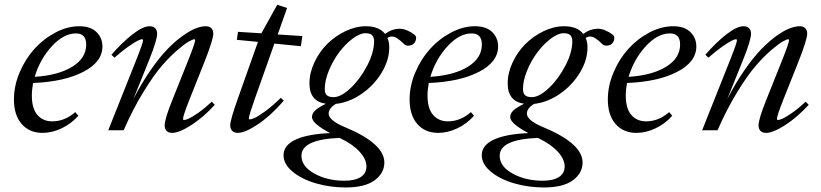

<svg xmlns="http://www.w3.org/2000/svg" viewBox="-20 -557 3512 821"><path d="M162.1 11.2Q105.5 11.2 72.5 -26.9Q39.6 -64.9 39.6 -131.8Q39.6 -189.5 63.7 -246.8Q87.9 -304.2 126.7 -347.4Q165.5 -390.6 216.8 -417.7Q268.1 -444.8 318.8 -444.8Q367.2 -444.8 392.6 -419.9Q418 -395 418 -358.4Q418 -292 336.2 -249.8Q254.4 -207.5 121.6 -202.1Q116.2 -173.8 116.2 -148.4Q116.2 -92.8 140.1 -65.4Q164.1 -38.1 203.1 -38.1Q256.8 -38.1 301.8 -77.6L314.9 -62Q284.7 -27.8 243.7 -8.3Q202.6 11.2 162.1 11.2ZM304.7 -414.1Q252 -414.1 201.4 -358.9Q150.9 -303.7 128.4 -228.5Q229.5 -234.9 289.1 -271.7Q348.6 -308.6 348.6 -366.7Q348.6 -414.1 304.7 -414.1Z M442.9 0 564 -304.2Q591.8 -374.5 591.8 -385.3Q591.8 -389.2 587.4 -389.2Q581.5 -389.2 567.4 -382.1Q553.2 -375 526.6 -356.2Q500 -337.4 469.7 -310.5L456.5 -322.8Q501 -374.5 546.1 -409.7Q591.3 -444.8 619.1 -444.8Q634.8 -444.8 643.3 -436.5Q651.9 -428.2 651.9 -413.1Q651.9 -385.3 618.2 -301.8L550.3 -133.3Q585.4 -201.7 623.8 -256.8Q662.1 -312 695.3 -346.2Q728.5 -380.4 760.5 -403.3Q792.5 -426.3 816.7 -435.5Q840.8 -444.8 859.4 -444.8Q875 -444.8 883.5 -436.5Q892.1 -428.2 892.1 -413.1Q892.1 -387.7 853 -289.1L789.6 -129.9Q762.7 -62 762.7 -48.3Q762.7 -43.9 767.1 -43.9Q773.4 -43.9 786.6 -49.6Q799.8 -55.2 826.9 -74Q854 -92.8 885.7 -122.1L898.4 -108.9Q850.6 -56.2 798.6 -22.5Q746.6 11.2 715.8 11.2Q700.7 11.2 692.4 2.7Q684.1 -5.9 684.1 -21Q684.1 -48.3 718.3 -132.8L783.7 -296.4Q814.5 -373.5 814.5 -385.3Q814.5 -389.2 810.5 -389.2Q805.7 -389.2 789.1 -380.4Q772.5 -371.6 740.5 -344.5Q708.5 -317.4 673.3 -277.1Q638.2 -236.8 593.3 -163.8Q548.3 -90.8 508.8 0Z M996.6 11.2Q981.4 11.2 972.9 2.4Q964.4 -6.3 964.4 -21.5Q964.4 -43 996.1 -132.8L1083 -377.9L992.7 -386.7L997.6 -420.9L1097.7 -414.6L1165.5 -536.6L1207.5 -522.9L1167.5 -409.7L1272.9 -402.8L1266.6 -359.4L1153.3 -370.6L1068.8 -132.3Q1043.9 -61.5 1043.9 -50.3Q1043.9 -46.4 1047.9 -46.4Q1054.7 -46.4 1069.1 -52.7Q1083.5 -59.1 1114.5 -81.5Q1145.5 -104 1180.7 -138.7L1193.4 -126.5Q1138.7 -63 1083.5 -25.9Q1028.3 11.2 996.6 11.2Z M1458 244.6Q1392.1 244.6 1331.3 227.1Q1270.5 209.5 1231.4 177.2Q1192.4 145 1192.4 106.9Q1192.4 64 1244.1 40Q1295.9 16.1 1391.6 12.2Q1314 -29.3 1314 -56.2Q1314 -71.8 1327.4 -84.5Q1340.8 -97.2 1373.5 -113.3Q1303.2 -123.5 1303.2 -200.7Q1303.2 -245.1 1324.2 -290Q1345.2 -335 1378.9 -368.7Q1412.6 -402.3 1456.8 -423.6Q1501 -444.8 1544.4 -444.8Q1600.6 -444.8 1626.5 -412.1Q1656.7 -434.1 1689.5 -434.1Q1704.6 -434.1 1722.2 -426.5Q1739.7 -418.9 1751.5 -409.2Q1759.3 -402.8 1759.3 -396Q1759.3 -380.9 1750.2 -371.3Q1741.2 -361.8 1724.6 -361.8Q1714.4 -361.8 1706.1 -370.1Q1675.3 -400.9 1655.8 -400.9Q1645.5 -400.9 1636.7 -394.5Q1644.5 -378.4 1644.5 -354Q1644.5 -299.8 1611.6 -245.6Q1578.6 -191.4 1525.4 -155Q1472.2 -118.7 1416 -112.8Q1385.3 -93.8 1385.3 -71.3Q1385.3 -42.5 1454.1 -13.7Q1623.5 56.6 1623.5 137.7Q1623.5 183.1 1582 213.9Q1540.5 244.6 1458 244.6ZM1406.7 -141.6Q1438 -141.6 1479 -180.2Q1520 -218.8 1549.8 -275.9Q1579.6 -333 1579.6 -380.4Q1579.6 -398.4 1570.8 -406.7Q1562 -415 1543 -415Q1518.6 -415 1487.8 -391.8Q1457 -368.7 1430.9 -334.2Q1404.8 -299.8 1386.7 -256.3Q1368.7 -212.9 1368.7 -176.3Q1368.7 -158.2 1377.4 -149.9Q1386.2 -141.6 1406.7 -141.6ZM1269 108.9Q1269 154.8 1324.5 185.3Q1379.9 215.8 1452.1 215.8Q1498 215.8 1522.5 200Q1546.9 184.1 1546.9 154.8Q1546.9 124 1517.6 91.8Q1488.3 59.6 1436 34.7Q1435.1 34.2 1433.6 33.7Q1432.1 33.2 1431.6 32.7Q1269 39.1 1269 108.9Z M1854 11.2Q1797.4 11.2 1764.4 -26.9Q1731.4 -64.9 1731.4 -131.8Q1731.4 -189.5 1755.6 -246.8Q1779.8 -304.2 1818.6 -347.4Q1857.4 -390.6 1908.7 -417.7Q1960 -444.8 2010.7 -444.8Q2059.1 -444.8 2084.5 -419.9Q2109.9 -395 2109.9 -358.4Q2109.9 -292 2028.1 -249.8Q1946.3 -207.5 1813.5 -202.1Q1808.1 -173.8 1808.1 -148.4Q1808.1 -92.8 1832 -65.4Q1856 -38.1 1895 -38.1Q1948.7 -38.1 1993.7 -77.6L2006.8 -62Q1976.6 -27.8 1935.5 -8.3Q1894.5 11.2 1854 11.2ZM1996.6 -414.1Q1943.8 -414.1 1893.3 -358.9Q1842.8 -303.7 1820.3 -228.5Q1921.4 -234.9 1981 -271.7Q2040.5 -308.6 2040.5 -366.7Q2040.5 -414.1 1996.6 -414.1Z M2305.7 244.6Q2239.7 244.6 2179 227.1Q2118.2 209.5 2079.1 177.2Q2040 145 2040 106.9Q2040 64 2091.8 40Q2143.6 16.1 2239.3 12.2Q2161.6 -29.3 2161.6 -56.2Q2161.6 -71.8 2175 -84.5Q2188.5 -97.2 2221.2 -113.3Q2150.9 -123.5 2150.9 -200.7Q2150.9 -245.1 2171.9 -290Q2192.9 -335 2226.6 -368.7Q2260.3 -402.3 2304.4 -423.6Q2348.6 -444.8 2392.1 -444.8Q2448.2 -444.8 2474.1 -412.1Q2504.4 -434.1 2537.1 -434.1Q2552.2 -434.1 2569.8 -426.5Q2587.4 -418.9 2599.1 -409.2Q2606.9 -402.8 2606.9 -396Q2606.9 -380.9 2597.9 -371.3Q2588.9 -361.8 2572.3 -361.8Q2562 -361.8 2553.7 -370.1Q2522.9 -400.9 2503.4 -400.9Q2493.2 -400.9 2484.4 -394.5Q2492.2 -378.4 2492.2 -354Q2492.2 -299.8 2459.2 -245.6Q2426.3 -191.4 2373 -155Q2319.8 -118.7 2263.7 -112.8Q2232.9 -93.8 2232.9 -71.3Q2232.9 -42.5 2301.8 -13.7Q2471.2 56.6 2471.2 137.7Q2471.2 183.1 2429.7 213.9Q2388.2 244.6 2305.7 244.6ZM2254.4 -141.6Q2285.6 -141.6 2326.7 -180.2Q2367.7 -218.8 2397.5 -275.9Q2427.2 -333 2427.2 -380.4Q2427.2 -398.4 2418.5 -406.7Q2409.7 -415 2390.6 -415Q2366.2 -415 2335.4 -391.8Q2304.7 -368.7 2278.6 -334.2Q2252.4 -299.8 2234.4 -256.3Q2216.3 -212.9 2216.3 -176.3Q2216.3 -158.2 2225.1 -149.9Q2233.9 -141.6 2254.4 -141.6ZM2116.7 108.9Q2116.7 154.8 2172.1 185.3Q2227.5 215.8 2299.8 215.8Q2345.7 215.8 2370.1 200Q2394.5 184.1 2394.5 154.8Q2394.5 124 2365.2 91.8Q2335.9 59.6 2283.7 34.7Q2282.7 34.2 2281.2 33.7Q2279.8 33.2 2279.3 32.7Q2116.7 39.1 2116.7 108.9Z M2701.7 11.2Q2645 11.2 2612.1 -26.9Q2579.1 -64.9 2579.1 -131.8Q2579.1 -189.5 2603.3 -246.8Q2627.4 -304.2 2666.3 -347.4Q2705.1 -390.6 2756.3 -417.7Q2807.6 -444.8 2858.4 -444.8Q2906.7 -444.8 2932.1 -419.9Q2957.5 -395 2957.5 -358.4Q2957.5 -292 2875.7 -249.8Q2793.9 -207.5 2661.1 -202.1Q2655.8 -173.8 2655.8 -148.4Q2655.8 -92.8 2679.7 -65.4Q2703.6 -38.1 2742.7 -38.1Q2796.4 -38.1 2841.3 -77.6L2854.5 -62Q2824.2 -27.8 2783.2 -8.3Q2742.2 11.2 2701.7 11.2ZM2844.2 -414.1Q2791.5 -414.1 2741 -358.9Q2690.4 -303.7 2668 -228.5Q2769 -234.9 2828.6 -271.7Q2888.2 -308.6 2888.2 -366.7Q2888.2 -414.1 2844.2 -414.1Z M2982.4 0 3103.5 -304.2Q3131.3 -374.5 3131.3 -385.3Q3131.3 -389.2 3127 -389.2Q3121.1 -389.2 3106.9 -382.1Q3092.8 -375 3066.2 -356.2Q3039.6 -337.4 3009.3 -310.5L2996.1 -322.8Q3040.5 -374.5 3085.7 -409.7Q3130.9 -444.8 3158.7 -444.8Q3174.3 -444.8 3182.9 -436.5Q3191.4 -428.2 3191.4 -413.1Q3191.4 -385.3 3157.7 -301.8L3089.8 -133.3Q3125 -201.7 3163.3 -256.8Q3201.7 -312 3234.9 -346.2Q3268.1 -380.4 3300 -403.3Q3332 -426.3 3356.2 -435.5Q3380.4 -444.8 3398.9 -444.8Q3414.6 -444.8 3423.1 -436.5Q3431.6 -428.2 3431.6 -413.1Q3431.6 -387.7 3392.6 -289.1L3329.1 -129.9Q3302.2 -62 3302.2 -48.3Q3302.2 -43.9 3306.6 -43.9Q3313 -43.9 3326.2 -49.6Q3339.4 -55.2 3366.5 -74Q3393.6 -92.8 3425.3 -122.1L3438 -108.9Q3390.1 -56.2 3338.1 -22.5Q3286.1 11.2 3255.4 11.2Q3240.2 11.2 3231.9 2.7Q3223.6 -5.9 3223.6 -21Q3223.6 -48.3 3257.8 -132.8L3323.2 -296.4Q3354 -373.5 3354 -385.3Q3354 -389.2 3350.1 -389.2Q3345.2 -389.2 3328.6 -380.4Q3312 -371.6 3280 -344.5Q3248 -317.4 3212.9 -277.1Q3177.7 -236.8 3132.8 -163.8Q3087.9 -90.8 3048.3 0Z"/></svg>

Font: Elstob
Style: Italic
Weight: 400
Italic angle: -20°
Designer: Peter S. Baker
Version: Version 1.015